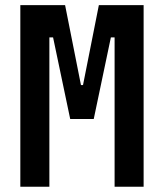

<svg xmlns="http://www.w3.org/2000/svg" viewBox="-20 -713 626 733"><path d="M57.6 0V-693.4H228.5L289.1 -388.2H296.9L357.4 -693.4H528.3V0H417.5V-570.3H403.3L337.9 -258.8H248L182.6 -570.3H168.5V0Z"/></svg>

Font: Cascadia Mono NF SemiBold
Style: Regular
Weight: 600
Monospace: yes
Designer: Aaron Bell
Foundry: Saja Typeworks
Version: Version 2404.023; ttfautohint (v1.8.4)